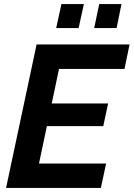

<svg xmlns="http://www.w3.org/2000/svg" viewBox="-20 -930 661 950"><path d="M258 -791 284 -910H395L369 -791ZM446 -791 471 -910H581L557 -791ZM161 -710H621L596 -589H272L236 -418H515L491 -306H212L173 -121H505L479 0H10Z"/></svg>

Font: PTCRaleway
Style: Bold Italic
Weight: 700
Italic angle: -12°
Designer: Matt McInerney, Pablo Impallari, Rodrigo Fuenzalida
Foundry: Matt McInerney, Pablo Impallari, Rodrigo Fuenzalida
Version: Version 3.000g; ttfautohint (v1.5) -l 8 -r 28 -G 28 -x 14 -D